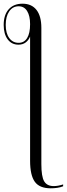

<svg xmlns="http://www.w3.org/2000/svg" viewBox="-67 -780 362 1040"><path d="M208 240Q147 240 121.5 204.5Q96 169 96 91V-582Q88 -562 72 -550Q56 -538 33 -538Q-4 -538 -25.5 -567Q-47 -596 -47 -645Q-47 -699 -20 -729.5Q7 -760 55 -760Q104 -760 130.5 -726.5Q157 -693 157 -629V109Q157 177 172.5 202.5Q188 228 224 228Q247 228 275 219V229Q260 235 242.5 237.5Q225 240 208 240ZM34 -548Q64 -548 80 -574Q96 -600 96 -649Q96 -694 80 -720Q64 -746 34 -746Q2 -746 -17 -718.5Q-36 -691 -36 -645Q-36 -600 -17 -574Q2 -548 34 -548Z"/></svg>

Font: Noto Serif Display Condensed Light
Style: Regular
Weight: 300
Width: 3
Designer: Monotype Design Team
Foundry: Monotype Imaging Inc.
Version: Version 2.009